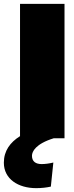

<svg xmlns="http://www.w3.org/2000/svg" viewBox="-74 -718 385 997"><path d="M30 -698V-11C-21 21 -54 65 -54 127C-54 212 21 259 114 259C141 259 168 256 190 251L203 126C182 131 161 134 142 134C112 134 92 121 92 91C92 69 111 29 205 0H261V-698Z"/></svg>

Font: Fira Sans Ultra
Style: Regular
Weight: 950
Designer: Carrois Corporate & Edenspiekermann AG
Foundry: Carrois Corporate GbR & Edenspiekermann AG
Version: Version 4.203;PS 004.203;hotconv 1.0.88;makeotf.lib2.5.64775